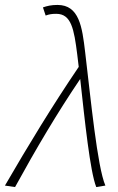

<svg xmlns="http://www.w3.org/2000/svg" viewBox="-52 -752 478 778"><path d="M338 6 375 0C342 -77 316 -350 293 -541C281 -643 269 -732 181 -732C156 -732 139 -728 122 -722L133 -689C147 -694 157 -696 176 -696C237 -696 248 -634 261 -531C263 -515 265 -498 267 -481C158 -320 65 -167 -32 0L9 6C94 -149 179 -293 273 -432C292 -259 313 -57 338 6Z"/></svg>

Font: Source Sans Pro Light
Style: Italic
Weight: 300
Italic angle: -11°
Designer: Paul D. Hunt
Foundry: Adobe Systems Incorporated
Version: Version 3.006;hotconv 1.0.111;makeotfexe 2.5.65597